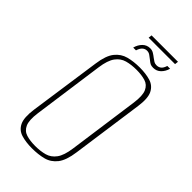

<svg xmlns="http://www.w3.org/2000/svg" viewBox="-234 -804 879 879"><g transform="rotate(45 205.0 -364.5)"><path d="M167 12Q128 12 98 3Q68 -6 54.5 -34Q41 -62 49 -120L99 -469Q107 -527 129 -554.5Q151 -582 183.5 -590.5Q216 -599 255 -599Q295 -599 324.5 -590Q354 -581 368 -553.5Q382 -526 374 -469L325 -120Q317 -61 295 -33Q273 -5 240.5 3.5Q208 12 167 12ZM170 -6Q204 -6 231 -13.5Q258 -21 276 -45.5Q294 -70 301 -121L349 -466Q356 -517 345 -541.5Q334 -566 309.5 -573.5Q285 -581 252 -581Q218 -581 191 -573.5Q164 -566 146 -541.5Q128 -517 121 -466L73 -121Q66 -70 77 -45.5Q88 -21 112.5 -13.5Q137 -6 170 -6ZM299 -641Q287 -641 280 -644.5Q273 -648 261 -658Q254 -663 245 -670Q236 -677 224 -677Q212 -677 202.5 -669Q193 -661 187 -642H169Q175 -665 190 -680Q205 -695 227 -695Q239 -695 249 -689Q259 -683 269 -675Q278 -668 285 -664Q292 -660 302 -660Q314 -660 323.5 -667Q333 -674 339 -693H357Q351 -671 336 -656Q321 -641 299 -641ZM187 -724 189 -741H360L358 -724Z"/></g></svg>

Font: Alumni Sans Thin
Style: Italic
Weight: 100
Italic angle: -8°
Designer: Robert E. Leuschke
Foundry: Robert E. Leuschke
Version: Version 1.016